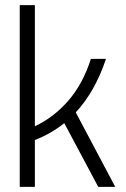

<svg xmlns="http://www.w3.org/2000/svg" viewBox="-20 -730 491 750"><path d="M430.2 0H363.8L231 -249Q180.2 -208 116.2 -183.1V0H57.1V-710H116.2V-236.8Q189.5 -271 246.6 -336.4Q303.7 -401.9 335 -500H394Q351.1 -371.6 275.9 -291Z"/></svg>

Font: LT Hoop Light
Style: Regular
Weight: 300
Designer: Daniel Lyons
Foundry: LyonsType
Version: Version 1.000